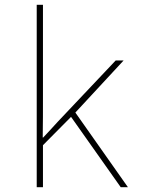

<svg xmlns="http://www.w3.org/2000/svg" viewBox="-20 -780 603 800"><path d="M133 0H159V-175L276 -293L483 0H513L294 -311L495 -528H462L220 -272C199 -249 180 -228 160 -207H158C159 -268 159 -320 159 -381V-760H133Z"/></svg>

Font: Noto Sans Mono SemiCondensed Thin
Style: Regular
Weight: 100
Width: 4
Designer: Monotype Design Team
Foundry: Monotype Imaging Inc.
Version: Version 2.014